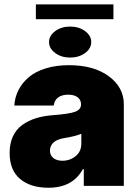

<svg xmlns="http://www.w3.org/2000/svg" viewBox="-20 -851 631 879"><path d="M201.7 8.5Q120 8.5 72.1 -31.6Q24.1 -71.7 24.1 -150.6Q24.1 -194.2 39.2 -226.7Q54.3 -259.2 82.4 -279.3Q110.4 -299.4 145.4 -310Q180.4 -320.7 224.4 -323.9Q295.5 -329.2 323.2 -339.1Q350.9 -349.1 350.9 -372.2V-373.6Q350.9 -394.5 334.9 -406.1Q318.9 -417.6 292.6 -417.6Q263.8 -417.6 246.6 -405.2Q229.4 -392.8 225.9 -367.9H45.5Q47.9 -405.9 64.6 -438.7Q81.3 -471.6 111.5 -497.3Q141.7 -523.1 188.9 -537.8Q236.2 -552.6 295.5 -552.6Q409.8 -552.6 478.3 -501.8Q546.9 -451 546.9 -373.6V0H363.6V-76.7H359.4Q313.2 8.5 201.7 8.5ZM499.3 -831V-763.1H144.2V-831ZM369.3 -608.1Q340.9 -587.4 301.1 -587.4Q261.4 -587.4 233 -608.1Q204.5 -628.9 204.5 -658.4Q204.5 -687.9 232.8 -708.6Q261 -729.4 301.1 -729.4Q341.3 -729.4 369.5 -708.6Q397.7 -687.9 397.7 -658.4Q397.7 -628.9 369.3 -608.1ZM265.6 -115.1Q300.8 -115.1 326.5 -136.4Q352.3 -157.7 352.3 -193.2V-238.6Q323.2 -226.6 274.1 -218.8Q241.1 -213.4 225 -198.7Q208.8 -183.9 208.8 -161.9Q208.8 -139.6 224.4 -127.3Q240.1 -115.1 265.6 -115.1Z"/></svg>

Font: Karasuma Gothic
Style: Black
Weight: 900
Designer: Rasmus Andersson / Ryoko Nishizuka
Foundry: Genbu
Version: Version 1.00